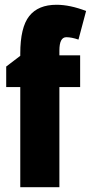

<svg xmlns="http://www.w3.org/2000/svg" viewBox="-20 -785 381 805"><path d="M316 -553H229V-573Q229 -629 258 -629Q280 -629 309 -619L341 -739Q273 -765 217 -765Q140 -765 102.5 -717.5Q65 -670 65 -560V-551L6 -506V-420H65V0H229V-420H316Z"/></svg>

Font: Noto Sans Display Condensed Black
Style: Regular
Weight: 900
Width: 3
Designer: Monotype Design team
Foundry: Monotype Imaging Inc.
Version: 1.000